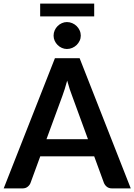

<svg xmlns="http://www.w3.org/2000/svg" viewBox="-26 -1046 746 1066"><path d="M0 0ZM700 0H596Q578.5 0 567.5 -8.8Q556.5 -17.5 551 -30.5L497 -178H197.5L143.5 -30.5Q139.5 -19 128 -9.5Q116.5 0 99.5 0H-5.5L279 -723H416ZM232 -273H462.5L374.5 -513.5Q368 -529.5 361 -551.2Q354 -573 347 -598.5Q340 -573 333.2 -551Q326.5 -529 320 -512.5ZM197 -1026H497V-955H197ZM422.5 -848Q422.5 -833 416.2 -819.8Q410 -806.5 399.5 -796.2Q389 -786 375 -780Q361 -774 345.5 -774Q331 -774 317.5 -780Q304 -786 293.8 -796.2Q283.5 -806.5 277.5 -819.8Q271.5 -833 271.5 -848Q271.5 -863.5 277.5 -877.2Q283.5 -891 293.8 -901.2Q304 -911.5 317.5 -917.5Q331 -923.5 345.5 -923.5Q361 -923.5 375 -917.5Q389 -911.5 399.5 -901.2Q410 -891 416.2 -877.2Q422.5 -863.5 422.5 -848Z"/></svg>

Font: Lato
Style: Bold
Weight: 700
Designer: Lukasz Dziedzic
Foundry: tyPoland Lukasz Dziedzic
Version: Version 2.007; 2014-02-27